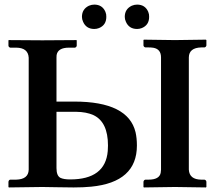

<svg xmlns="http://www.w3.org/2000/svg" viewBox="-20 -822 948 843"><path d="M339.8 -748Q339.8 -782.2 370.6 -796.9Q382.3 -801.8 394 -801.8Q429.2 -801.8 442.9 -770Q447.3 -759.3 446.8 -748Q446.8 -711.9 414.6 -698.7Q404.3 -694.8 394 -694.8Q358.4 -694.8 344.7 -726.6Q339.8 -737.3 339.8 -748ZM527.8 -748Q527.8 -782.2 558.6 -796.9Q570.3 -801.8 582 -801.8Q617.2 -801.8 630.9 -770Q635.3 -759.3 634.8 -748Q634.8 -711.9 602.5 -698.7Q592.3 -694.8 582 -694.8Q546.4 -694.8 532.7 -726.6Q527.8 -737.3 527.8 -748ZM809.1 -77.1Q811.5 -33.7 863.8 -33.2H877.9Q885.3 -31.2 886.2 -23.9V-1L883.8 1Q882.8 1 748 -1L611.8 1L609.9 -1V-23.9Q611.3 -31.7 618.2 -33.2H631.8Q679.7 -33.2 685.5 -63Q686.5 -69.8 687 -77.1V-569.8Q687 -606.4 653.3 -612.3Q643.6 -613.8 631.8 -613.8H618.2Q611.3 -615.7 609.9 -622.1V-646L611.8 -647.9Q612.8 -647.9 748 -646L883.8 -647.9L886.2 -646V-622.1Q884.3 -615.2 877.9 -613.8H863.8Q809.6 -612.3 809.1 -569.8ZM106 -568.8Q103.5 -612.3 50.8 -612.8H24.9Q18.1 -614.7 17.1 -621.1V-645L19 -646Q20 -646 166 -645L314.9 -646L316.9 -645V-621.1Q315.4 -614.3 309.1 -612.8H283.2Q233.9 -612.8 228.5 -580.1Q228 -574.7 228 -568.8V-376H306.2Q543 -376 575.2 -241.2Q581.1 -215.3 581.1 -183.1Q581.1 -22 380.4 -2.4Q346.2 1 303.2 1Q284.2 1 227.5 0Q179.7 -1 166 -1L19 1L17.1 -1V-23.9Q18.6 -32.2 24.9 -33.2H50.8Q105 -34.7 106 -77.1ZM228 -331.1V-84Q228 -49.8 245.6 -41Q260.3 -34.2 288.1 -34.2Q442.4 -34.2 453.1 -158.7Q454.1 -170.4 454.1 -183.1Q454.1 -287.1 389.6 -316.9Q358.9 -330.6 314.9 -331.1Z"/></svg>

Font: Linux Libertine O
Style: Semibold
Weight: 700
Designer: Philipp H. Poll
Foundry: Philipp H. Poll
Version: Version 5.0.0